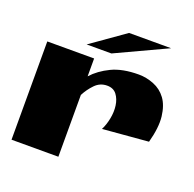

<svg xmlns="http://www.w3.org/2000/svg" viewBox="-120 -795 927 918"><g transform="rotate(20 343.5 -336.0)"><path d="M384.8 -671.9H598.6L338.9 -550.8H212.9ZM31.2 -500H269.5V-409.2Q304.7 -448.2 359.4 -474.6Q414.1 -501 497.1 -501Q536.1 -501 574.2 -485.8Q612.3 -470.7 636.7 -437.5Q661.1 -404.3 667.5 -349.6Q673.8 -294.9 652.3 -215.8L419.9 -196.3Q433.6 -222.7 440.4 -257.3Q447.3 -292 442.9 -323.7Q438.5 -355.5 421.9 -377.4Q405.3 -399.4 373 -399.4Q336.9 -399.4 311.5 -373Q286.1 -346.7 269.5 -314.5V0H31.2Z"/></g></svg>

Font: Polsku
Style: Regular
Weight: 400
Designer: Sebastien Sanfilippo
Version: Version 1.1